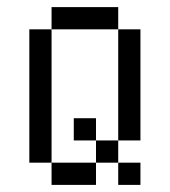

<svg xmlns="http://www.w3.org/2000/svg" viewBox="-20 -520 478 540"><path d="M125 -500V-437.5H312.5V-500ZM312.5 -437.5V-125H375V-437.5ZM312.5 -125H250V-62.5H312.5ZM312.5 -62.5V0H375V-62.5ZM250 -62.5H125V0H250ZM125 -62.5V-437.5H62.5V-62.5ZM250 -125V-187.5H187.5V-125Z"/></svg>

Font: Medodica
Style: Regular
Weight: 400
Version: Version 001.000